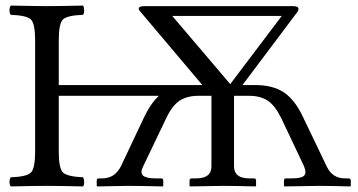

<svg xmlns="http://www.w3.org/2000/svg" viewBox="-20 -667 1283 689"><path d="M806.2 -365.2 991.2 -609.9H598.1ZM190.9 -122.1Q190.9 -62 206.5 -47.6Q222.2 -33.2 277.8 -30.8Q281.7 -25.9 282 -13.9Q282.2 -2 277.8 2Q188 0 148.9 0Q108.9 0 19 2Q14.2 -2 14.2 -13.9Q14.2 -25.9 19 -30.8Q75.2 -32.7 90.6 -47.4Q106 -62 106 -122.1V-522.9Q106 -583 90.6 -597.4Q75.2 -611.8 19 -613.8Q14.2 -617.7 14.2 -629.9Q14.2 -642.1 19 -647Q113.3 -645 147.9 -645Q189.9 -645 277.8 -647Q281.7 -642.1 282 -630.1Q282.2 -618.2 277.8 -613.8Q221.7 -611.8 206.3 -597.4Q190.9 -583 190.9 -522.9V-361.8H670.9H706.1L483.9 -625Q465.8 -645 501 -645H1030.8Q1043 -645 1048.6 -641.1Q1054.2 -637.2 1047.9 -625L850.1 -361.8H895Q960 -361.8 999.5 -335Q1039.1 -308.1 1068.8 -244.1L1151.9 -70.8Q1171.9 -26.9 1217.8 -26.9H1230Q1238.8 -26.9 1238.8 -19V0L1236.8 2Q1163.6 0 1125 0L1001 2L999 0V-19Q999 -26.9 1006.8 -26.9H1028.8Q1061 -26.9 1071 -36.4Q1081.1 -45.9 1070.8 -70.8L988.8 -244.1Q965.8 -290 939.5 -306.6Q913.1 -323.2 874 -323.2H819.8V-70.8Q819.8 -26.9 874 -26.9H891.1Q898.9 -26.9 898.9 -19V0L897 2Q819.8 0 780.8 0L662.1 2L660.2 0V-19Q660.2 -26.9 668 -26.9H684.1Q739.3 -26.9 738.8 -70.8V-323.2H736.8H691.9Q652.8 -323.2 626 -306.6Q599.1 -290 577.1 -244.1L494.1 -70.8Q481.9 -46.9 493.4 -36.9Q504.9 -26.9 537.1 -26.9H558.1Q565.9 -26.9 565.9 -19V0L564 2Q476.1 0 439.9 0L329.1 2L327.1 0V-19Q327.1 -26.9 335 -26.9H347.2Q392.1 -26.9 414.1 -70.8L496.1 -244.1Q521 -296.9 550.3 -323.2H190.9Z"/></svg>

Font: Linux Libertine
Style: Regular
Weight: 400
Designer: Philipp H. Poll
Foundry: Philipp H. Poll
Version: Version 5.3.0 ; ttfautohint (v0.9)